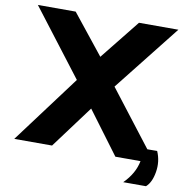

<svg xmlns="http://www.w3.org/2000/svg" viewBox="-100 -923 1144 1165"><g transform="rotate(10 472.0 -340.5)"><path d="M39.1 0 351.1 -418 39.1 -825.2H272L466.8 -581.1L662.1 -825.2H904.8L583 -418L845.2 -78.1H905.8Q932.1 -17.6 920.9 48.8Q909.7 115.2 876 144H735.8Q802.2 77.6 816.9 0H662.1L466.8 -262.2L272 0Z"/></g></svg>

Font: Hussar Preview
Style: Bold
Weight: 700
Foundry: Cannot Into Space Fonts, PlusOne Fonts
Version: Version 2.29RC2 "Millennial"